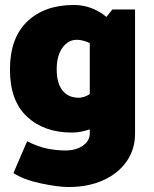

<svg xmlns="http://www.w3.org/2000/svg" viewBox="-20 -522 619 772"><path d="M523 16Q523 78 489.5 126.5Q456 175 395.5 202.5Q335 230 256 230Q214 230 145 215.5Q76 201 34 174L89 46Q133 68 170 75.5Q207 83 243 83Q286 83 313.5 63.5Q341 44 341 15V-2Q304 11 269 11Q157 11 88.5 -53Q20 -117 20 -242Q20 -369 89.5 -435.5Q159 -502 277 -502Q349 -502 408 -454L432 -484H523ZM341 -144V-349Q312 -362 289 -362Q254 -362 231 -330Q208 -298 208 -243Q208 -188 231 -158.5Q254 -129 297 -129Q319 -129 341 -144Z"/></svg>

Font: Catamaran
Style: Regular
Weight: 900
Designer: Pria Ravichandran
Version: Version 1.001;PS 001.000;hotconv 1.0.70;makeotf.lib2.5.58329